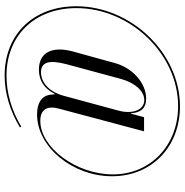

<svg xmlns="http://www.w3.org/2000/svg" viewBox="-4 -639 797 829"><g transform="rotate(90 394.5 -224.5)"><path d="M385 -62H387L389 -43C394 -6 424 14 474 14C615 14 741 -140 741 -310C741 -481 614 -603 439 -603C209 -603 7 -392 7 -155C7 29 128 154 306 154C382 154 459 131 530 88L527 82C457 124 381 146 307 146C133 146 15 24 15 -156C15 -388 213 -595 438 -595C608 -595 733 -476 733 -313C733 -155 617 0 502 0C453 0 435 -29 449 -80L547 -448H486L471 -392H469C466 -437 445 -457 406 -457C339 -457 273 -399 252 -321L202 -140C178 -50 207 6 281 6C327 6 363 -17 385 -62ZM321 -349C338 -410 374 -449 412 -449C454 -449 474 -400 458 -339L393 -99C377 -41 338 -3 292 -3C248 -3 237 -38 258 -116Z"/></g></svg>

Font: Moniqa Ita Display
Style: Italic
Weight: 400
Italic angle: -10°
Designer: Rajesh Rajput
Foundry: Rajesh Rajput
Version: Version 1.000